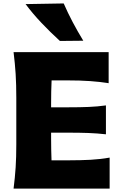

<svg xmlns="http://www.w3.org/2000/svg" viewBox="-20 -1119 723 1139"><path d="M60.5 0Q68.8 -64.9 72.8 -125.7Q76.7 -186.5 76.7 -263.2V-538.6Q76.7 -617.7 72.8 -680.4Q68.8 -743.2 60.5 -809.6H624.5V-625.5Q573.2 -633.8 514.9 -637.9Q456.5 -642.1 377.9 -642.1H286.1Q284.7 -609.4 283.9 -575.9Q283.2 -542.5 283.2 -504.9V-482.4H380.9Q453.6 -482.4 506.3 -484.6Q559.1 -486.8 608.4 -493.7V-322.3Q556.6 -328.1 503.9 -330.1Q451.2 -332 380.4 -332H283.2V-296.9Q283.2 -261.2 283.9 -229.7Q284.7 -198.2 285.6 -168H392.1Q458 -168 516.8 -171.1Q575.7 -174.3 630.4 -184.1V0ZM335.4 -876Q278.3 -928.2 226.3 -982.9Q174.3 -1037.6 131.8 -1094.7L357.9 -1098.6Q382.3 -1042.5 411.4 -987.5Q440.4 -932.6 474.1 -877.4Z"/></svg>

Font: Pinar-DS2-FD ExtraBold
Style: Regular
Weight: 800
Designer: Amin Abedi
Version: Version 3.000